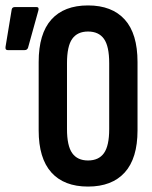

<svg xmlns="http://www.w3.org/2000/svg" viewBox="-20 -681 561 707"><path d="M304.1 6Q215.8 6 169.1 -46Q122.4 -98.1 122.4 -200.8V-452.6Q122.4 -556.9 169.1 -609Q215.8 -661 304.1 -661Q392.3 -661 439.4 -609Q486.4 -556.9 486.4 -452.6V-200.8Q486.4 -98.1 439.4 -46Q392.3 6 304.1 6ZM304.1 -90.1Q343.6 -90.1 362.8 -117.1Q382.1 -144.1 382.1 -205.8V-448.2Q382.1 -510.9 362.8 -537.9Q343.6 -564.9 304.1 -564.9Q265.1 -564.9 245.9 -537.9Q226.7 -510.9 226.7 -448.2V-205.8Q226.7 -144.1 245.9 -117.1Q265.1 -90.1 304.1 -90.1ZM8.3 -496.5Q-1.4 -496.5 0.4 -508.6L23.1 -646.1Q24.9 -655 34.8 -655H114.3Q125 -655 121.2 -641.9L83.2 -505.1Q80.2 -496.5 70.5 -496.5Z"/></svg>

Font: Sofia Sans Extra Condensed
Style: Regular
Weight: 400
Designer: Botio Nikoltchev, Ani Petrova
Foundry: lettersoup
Version: Version 4.101